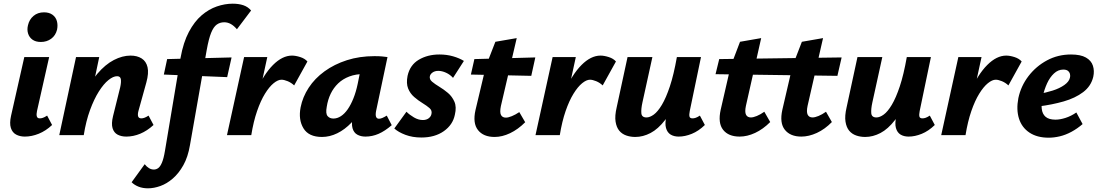

<svg xmlns="http://www.w3.org/2000/svg" viewBox="-20 -734 5968 1043"><path d="M115 8Q88 8 67.5 -3Q47 -14 39 -39Q31 -64 40 -105L112 -424H247L181 -131Q177 -113 180 -102Q183 -91 196 -91Q204 -91 213 -94Q222 -97 236 -106L263 -55Q229 -23 190.5 -7.5Q152 8 115 8ZM202 -506Q174 -506 156.5 -518.5Q139 -531 132.5 -552Q126 -573 132 -597Q139 -628 162 -647.5Q185 -667 219 -667Q247 -667 265 -654Q283 -641 289 -619.5Q295 -598 290 -573Q282 -541 258 -523.5Q234 -506 202 -506Z M666 8Q639 8 619 -2.5Q599 -13 591.5 -37.5Q584 -62 594 -103L633 -260Q639 -287 636.5 -303.5Q634 -320 616 -320Q595 -320 569 -299Q543 -278 517 -237Q491 -196 469 -136Q447 -76 435 0H367Q392 -117 428.5 -199.5Q465 -282 508.5 -333Q552 -384 598.5 -408Q645 -432 689 -432Q725 -432 749.5 -416.5Q774 -401 781.5 -369Q789 -337 775 -286L732 -131Q727 -112 730.5 -101.5Q734 -91 748 -91Q755 -91 764 -94Q773 -97 787 -106L814 -55Q779 -23 741.5 -7.5Q704 8 666 8ZM302 0 393 -424H519L430 0Z M784 289Q755 289 732.5 280Q710 271 695 256L766 158Q777 172 789.5 179.5Q802 187 816 187Q828 187 839 179.5Q850 172 859.5 150Q869 128 876 86L961 -421Q976 -504 1006 -560.5Q1036 -617 1075 -650.5Q1114 -684 1158 -699Q1202 -714 1244 -714Q1277 -714 1302 -705.5Q1327 -697 1344 -677L1267 -575Q1251 -594 1234 -603.5Q1217 -613 1198 -613Q1175 -613 1157.5 -600.5Q1140 -588 1127 -556Q1114 -524 1103 -463L1012 54Q1001 119 976 163.5Q951 208 918.5 236Q886 264 851 276.5Q816 289 784 289ZM870 -329 888 -413 1238 -422 1214 -315Z M1301 0Q1327 -137 1369.5 -233.5Q1412 -330 1463 -381Q1514 -432 1566 -432Q1586 -432 1611 -424Q1636 -416 1650 -400L1578 -270Q1562 -285 1542.5 -293Q1523 -301 1509 -301Q1490 -301 1466.5 -282Q1443 -263 1419.5 -225Q1396 -187 1376.5 -130.5Q1357 -74 1345 0ZM1213 0 1306 -424H1432L1340 0Z M1729 10Q1657 10 1628.5 -37Q1600 -84 1613 -151Q1624 -207 1657 -257.5Q1690 -308 1743 -346.5Q1796 -385 1864.5 -407Q1933 -429 2014 -429Q2039 -429 2055 -427.5Q2071 -426 2085 -424L2023 -131Q2015 -89 2039 -89Q2047 -89 2057.5 -93.5Q2068 -98 2081 -106L2108 -54Q2071 -22 2036.5 -7Q2002 8 1965 8Q1940 8 1921 -2.5Q1902 -13 1895 -37.5Q1888 -62 1897 -103L1927 -246L1996 -277Q1981 -211 1953 -158Q1925 -105 1889 -67.5Q1853 -30 1812 -10Q1771 10 1729 10ZM1791 -90Q1812 -90 1832 -103Q1852 -116 1869 -140.5Q1886 -165 1900 -200Q1914 -235 1923 -278L1943 -377L1999 -327Q1989 -331 1979 -331.5Q1969 -332 1959 -332Q1913 -332 1877.5 -318.5Q1842 -305 1817 -281Q1792 -257 1776.5 -225Q1761 -193 1755 -154Q1748 -117 1759.5 -103.5Q1771 -90 1791 -90Z M2269 13Q2221 13 2182.5 -1.5Q2144 -16 2122 -36L2188 -127Q2205 -110 2229 -96Q2253 -82 2277 -82Q2297 -82 2309.5 -92Q2322 -102 2324 -116Q2328 -134 2313 -147Q2298 -160 2275 -174Q2252 -188 2230 -207Q2208 -226 2197 -253.5Q2186 -281 2194 -322Q2207 -381 2255 -409.5Q2303 -438 2367 -438Q2407 -438 2441.5 -428Q2476 -418 2500 -403L2441 -311Q2425 -329 2403 -339Q2381 -349 2361 -349Q2342 -349 2329.5 -340Q2317 -331 2315 -319Q2312 -303 2327.5 -290Q2343 -277 2367 -262.5Q2391 -248 2413.5 -229Q2436 -210 2448.5 -181.5Q2461 -153 2451 -111Q2440 -56 2391 -21.5Q2342 13 2269 13Z M2667 10Q2606 10 2576.5 -27.5Q2547 -65 2563 -136L2620 -376L2671 -507L2787 -527L2701 -158Q2694 -124 2701.5 -109.5Q2709 -95 2728 -95Q2741 -95 2760.5 -103Q2780 -111 2801 -125L2833 -70Q2794 -31 2751 -10.5Q2708 10 2667 10ZM2538 -329 2557 -413 2888 -422 2866 -322Z M2977 0Q3003 -137 3045.5 -233.5Q3088 -330 3139 -381Q3190 -432 3242 -432Q3262 -432 3287 -424Q3312 -416 3326 -400L3254 -270Q3238 -285 3218.5 -293Q3199 -301 3185 -301Q3166 -301 3142.5 -282Q3119 -263 3095.5 -225Q3072 -187 3052.5 -130.5Q3033 -74 3021 0ZM2889 0 2982 -424H3108L3016 0Z M3431 10Q3405 10 3382 2Q3359 -6 3344 -24Q3329 -42 3324 -73Q3319 -104 3330 -151L3389 -424H3524L3470 -178Q3462 -142 3464 -119Q3466 -96 3492 -96Q3510 -96 3531.5 -111.5Q3553 -127 3575.5 -164.5Q3598 -202 3619 -265Q3640 -328 3657 -424H3720Q3696 -299 3663.5 -215Q3631 -131 3593 -82Q3555 -33 3514 -11.5Q3473 10 3431 10ZM3667 8Q3641 8 3623 -3Q3605 -14 3598 -38.5Q3591 -63 3600 -103L3666 -424H3788L3727 -131Q3723 -111 3725.5 -101Q3728 -91 3742 -91Q3750 -91 3759 -94Q3768 -97 3782 -106L3809 -55Q3775 -22 3738 -7Q3701 8 3667 8Z M4333 8Q4273 8 4243.5 -29Q4214 -66 4230 -138L4285 -375L4336 -507L4451 -527L4367 -159Q4360 -126 4367.5 -111Q4375 -96 4394 -96Q4407 -96 4426.5 -104Q4446 -112 4467 -127L4499 -71Q4461 -32 4417.5 -12Q4374 8 4333 8ZM3998 8Q3937 8 3908 -29Q3879 -66 3895 -138L3949 -373L4000 -507L4115 -527L4032 -159Q4025 -126 4032.5 -111Q4040 -96 4059 -96Q4072 -96 4091.5 -104Q4111 -112 4132 -127L4164 -71Q4125 -32 4082 -12Q4039 8 3998 8ZM4529 -322 3867 -331 3887 -413 4552 -422Z M4680 10Q4654 10 4631 2Q4608 -6 4593 -24Q4578 -42 4573 -73Q4568 -104 4579 -151L4638 -424H4773L4719 -178Q4711 -142 4713 -119Q4715 -96 4741 -96Q4759 -96 4780.5 -111.5Q4802 -127 4824.5 -164.5Q4847 -202 4868 -265Q4889 -328 4906 -424H4969Q4945 -299 4912.5 -215Q4880 -131 4842 -82Q4804 -33 4763 -11.5Q4722 10 4680 10ZM4916 8Q4890 8 4872 -3Q4854 -14 4847 -38.5Q4840 -63 4849 -103L4915 -424H5037L4976 -131Q4972 -111 4974.5 -101Q4977 -91 4991 -91Q4999 -91 5008 -94Q5017 -97 5031 -106L5058 -55Q5024 -22 4987 -7Q4950 8 4916 8Z M5181 0Q5207 -137 5249.5 -233.5Q5292 -330 5343 -381Q5394 -432 5446 -432Q5466 -432 5491 -424Q5516 -416 5530 -400L5458 -270Q5442 -285 5422.5 -293Q5403 -301 5389 -301Q5370 -301 5346.5 -282Q5323 -263 5299.5 -225Q5276 -187 5256.5 -130.5Q5237 -74 5225 0ZM5093 0 5186 -424H5312L5220 0Z M5677 14Q5614 14 5572.5 -13.5Q5531 -41 5515.5 -89.5Q5500 -138 5512 -201Q5526 -267 5567 -320.5Q5608 -374 5667.5 -406Q5727 -438 5798 -438Q5850 -438 5879 -421.5Q5908 -405 5917 -377Q5926 -349 5919 -317Q5907 -266 5864 -233.5Q5821 -201 5758 -183Q5695 -165 5623 -156L5618 -223Q5661 -230 5698.5 -242Q5736 -254 5761.5 -272Q5787 -290 5792 -311Q5795 -321 5792.5 -331.5Q5790 -342 5781.5 -349Q5773 -356 5756 -356Q5728 -356 5705.5 -335Q5683 -314 5668 -281Q5653 -248 5644 -209Q5636 -172 5639 -143.5Q5642 -115 5660 -99.5Q5678 -84 5714 -84Q5738 -84 5768 -93.5Q5798 -103 5827 -123L5861 -60Q5832 -35 5800.5 -18Q5769 -1 5737.5 6.5Q5706 14 5677 14Z"/></svg>

Font: Ysabeau Office ExtraBold
Style: Italic
Weight: 800
Italic angle: -12°
Designer: Christian Thalmann (Catharsis Fonts)
Version: Version 2.001;gftools[0.9.30]; featfreeze: tnum,lnum,ss02